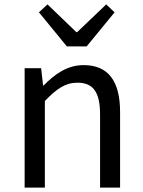

<svg xmlns="http://www.w3.org/2000/svg" viewBox="-20 -853 650 873"><path d="M92 0H184V-394C238 -449 276 -477 332 -477C404 -477 435 -434 435 -332V0H526V-344C526 -482 474 -557 360 -557C286 -557 229 -516 178 -464H176L167 -543H92ZM284 -642H374L501 -797L463 -833L331 -707H327L196 -833L157 -797Z"/></svg>

Font: Noto Sans CJK SC
Style: Regular
Weight: 400
Designer: Ryoko NISHIZUKA 西塚涼子 (kana, bopomofo & ideographs); Paul D. Hunt (Latin, Greek & Cyrillic); Sandoll Communications 산돌커뮤니
Foundry: Adobe
Version: Version 2.004;hotconv 1.0.118;makeotfexe 2.5.65603